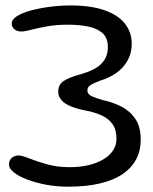

<svg xmlns="http://www.w3.org/2000/svg" viewBox="-20 -641 560 704"><path d="M228.5 43.5Q187 43.5 148.8 36.2Q110.5 29 79.8 17.2Q49 5.5 31 -8.8Q13 -23 13 -37Q13 -47 16.5 -53.5Q20 -60 25.2 -63.8Q30.5 -67.5 36.5 -69.2Q42.5 -71 48 -71Q60.5 -71 87.2 -60.2Q114 -49.5 151.8 -38.8Q189.5 -28 235.5 -28Q272.5 -28 303.8 -35.2Q335 -42.5 358.2 -56.2Q381.5 -70 394.2 -89Q407 -108 407 -131.5Q407 -166.5 391.8 -187Q376.5 -207.5 350.2 -219Q324 -230.5 290 -236.5Q260 -242.5 238 -251.8Q216 -261 204.8 -274.5Q193.5 -288 193.5 -304.5Q193.5 -331 213 -343.8Q232.5 -356.5 267.5 -366.5Q300.5 -375 324.8 -387.8Q349 -400.5 362.2 -420.2Q375.5 -440 375.5 -469Q375.5 -502 356 -519.5Q336.5 -537 303 -543.8Q269.5 -550.5 227.5 -550.5Q185.5 -550.5 151.8 -544.2Q118 -538 94.2 -531.8Q70.5 -525.5 58.5 -525.5Q42.5 -525.5 32.8 -533.8Q23 -542 23 -554.5Q23 -569.5 42.2 -581.8Q61.5 -594 93 -602.5Q124.5 -611 162.2 -616Q200 -621 237.5 -621Q314 -621 364 -603.2Q414 -585.5 438.5 -553.8Q463 -522 463 -480.5Q463 -446.5 448.2 -419.8Q433.5 -393 407.5 -374.2Q381.5 -355.5 346.5 -345Q323 -336 311.8 -329Q300.5 -322 300.5 -309Q300.5 -295 318 -287.5Q335.5 -280 357 -274Q391 -267 423 -251.2Q455 -235.5 475.5 -206.2Q496 -177 496 -128.5Q496 -88.5 479.2 -56.8Q462.5 -25 429.2 -2.5Q396 20 345.8 31.8Q295.5 43.5 228.5 43.5Z"/></svg>

Font: Gluten Thin Light
Style: Regular
Weight: 300
Version: Version 1.300